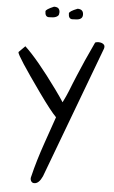

<svg xmlns="http://www.w3.org/2000/svg" viewBox="-67 -692 683 1149"><g transform="rotate(5 274.5 -117.0)"><path d="M232.4 368.2Q211.9 414.1 183.6 414.1Q169.9 414.1 163.6 401.9Q157.2 389.6 163.1 373Q184.6 282.2 225.1 166Q265.6 49.8 279.3 9.8Q245.1 -24.4 171.9 -127Q21.5 -337.9 21.5 -358.4Q21.5 -359.4 22.5 -360.4L59.6 -397.5Q136.7 -326.2 260.7 -155.3Q292 -112.3 310.5 -83Q331.1 -124 342.8 -153.8Q354.5 -183.6 361.8 -201.7Q369.1 -219.7 381.8 -250Q415 -331.1 473.6 -456.1Q482.4 -460 492.2 -460Q516.6 -460 527.3 -447.3Q531.2 -442.4 531.2 -436Q531.2 -429.7 529.3 -423.8ZM184.6 -583Q161.1 -583 161.1 -616.2Q161.1 -627.9 210 -648.4Q230.5 -648.4 237.8 -639.6Q245.1 -630.9 245.1 -617.2Q245.1 -603.5 239.3 -597.2Q233.4 -590.8 224.6 -587.9Q212.9 -583 184.6 -583ZM325.2 -583Q301.8 -583 301.8 -616.2Q301.8 -628.9 351.6 -648.4Q386.7 -648.4 386.7 -615.2Q386.7 -585 345.7 -584Q335 -583 325.2 -583Z"/></g></svg>

Font: Architects Daughter
Style: Regular
Weight: 400
Designer: Kimberly Geswein
Foundry: Kimberly Geswein
Version: Version 1.002 2010